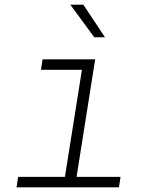

<svg xmlns="http://www.w3.org/2000/svg" viewBox="-20 -805 640 825"><path d="M491 0H51L58 -45H259L332 -505H156L163 -550H389L309 -45H498ZM431 -645H385L282 -785H338Z"/></svg>

Font: JetBrains Mono Extra Light
Style: Italic
Weight: 200
Italic angle: -9°
Monospace: yes
Designer: Philipp Nurullin, Konstantin Bulenkov
Foundry: JetBrains
Version: 2.002